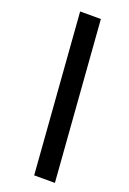

<svg xmlns="http://www.w3.org/2000/svg" viewBox="-158 -775 632 940"><g transform="rotate(20 158.0 -304.5)"><path d="M151 111H259L196 -720H88Z"/></g></svg>

Font: Fixel Text 20240404 SemiBold
Style: Italic
Weight: 600
Width: 4
Italic angle: -10°
Designer: AlfaBravo + MacPaw
Foundry: Kyrylo Tkachov, Marchela Mozhyna, Serhii Makarenko, Maria Weinstein, Zakhar Kryvoshyya
Version: Version 1.211;Glyphs 3.2 (3225)